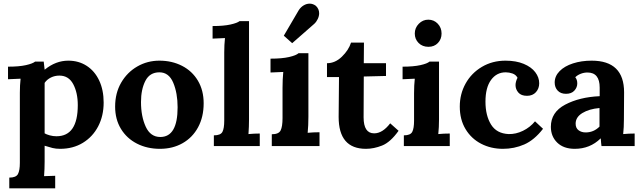

<svg xmlns="http://www.w3.org/2000/svg" viewBox="-20 -802 3520 1054"><path d="M549 -239Q549 -166 519 -108.5Q489 -51 435 -18Q381 15 310 15Q287 15 268.5 10.5Q250 6 225 -2V85Q225 125 222 165L283 163V232H31V173Q68 173 78.5 153.5Q89 134 89 92V-293Q89 -334 93 -370L24 -367V-436Q85 -436 122.5 -444.5Q160 -453 173 -464H220Q222 -448 225 -420H226Q286 -469 355 -469Q412 -469 456 -440.5Q500 -412 524.5 -360Q549 -308 549 -239ZM225 -347V-70Q235 -64 253 -59Q271 -54 290 -54Q407 -54 407 -225Q407 -293 382 -340Q357 -387 306 -387Q281 -387 259.5 -376.5Q238 -366 225 -347Z M1098 -235Q1098 -160 1067.5 -103.5Q1037 -47 982.5 -16Q928 15 858 15Q788 15 732 -13.5Q676 -42 644 -94.5Q612 -147 612 -217Q612 -291 645 -348Q678 -405 733.5 -437Q789 -469 855 -469Q924 -469 979.5 -440.5Q1035 -412 1066.5 -359Q1098 -306 1098 -235ZM754 -242Q754 -163 780 -106.5Q806 -50 860 -50Q955 -50 955 -213Q955 -291 931 -348Q907 -405 855 -405Q802 -405 778 -358Q754 -311 754 -242Z M1344 -66Q1376 -69 1406 -69V0H1154V-59Q1191 -59 1201 -78Q1211 -97 1211 -140V-514Q1211 -557 1215 -593L1147 -590V-659Q1208 -659 1245.5 -667.5Q1283 -676 1295 -686H1347V-146Q1347 -108 1344 -66Z M1465 0ZM1669 -73Q1701 -76 1734 -76V0H1472V-65Q1510 -65 1520.5 -86Q1531 -107 1531 -154V-320Q1531 -367 1535 -407L1465 -404V-480Q1528 -480 1567 -489Q1606 -498 1619 -510H1673V-161Q1673 -113 1669 -73ZM1732 -729Q1732 -714 1724.5 -698Q1717 -682 1705 -671L1584 -565L1538 -606L1620 -746Q1631 -763 1647 -772.5Q1663 -782 1680 -782Q1698 -782 1714 -770Q1732 -753 1732 -729Z M2099 -455V-385L1977 -382L1976 -158Q1976 -70 2034 -70Q2080 -70 2122 -125L2168 -84Q2123 -21 2077.5 -3Q2032 15 1989 15Q1839 15 1839 -160L1841 -379H1775V-455Q1820 -455 1857 -491Q1894 -527 1907 -568H1978L1977 -455Z M2404 -618Q2404 -587 2384 -566Q2364 -545 2332 -545Q2299 -545 2278 -566Q2257 -587 2257 -618Q2257 -649 2279 -671.5Q2301 -694 2331 -694Q2362 -694 2383 -672Q2404 -650 2404 -618ZM2386 -66Q2416 -69 2449 -69V0H2197V-59Q2233 -59 2243 -78Q2253 -97 2253 -140V-291Q2253 -334 2257 -370L2190 -367V-436Q2250 -436 2288 -444.5Q2326 -453 2338 -464H2390V-146Q2390 -103 2386 -66Z M2940 -345Q2940 -316 2922 -296Q2904 -276 2873 -276Q2841 -276 2825.5 -294Q2810 -312 2810 -335Q2810 -344 2813 -355Q2816 -366 2821 -375Q2812 -392 2793.5 -398.5Q2775 -405 2756 -405Q2706 -405 2675.5 -363Q2645 -321 2645 -244Q2645 -168 2675.5 -118.5Q2706 -69 2772 -66Q2812 -65 2851 -84Q2890 -103 2917 -136L2961 -95Q2913 -33 2858 -9Q2803 15 2741 15Q2675 15 2621 -13Q2567 -41 2535.5 -93.5Q2504 -146 2504 -217Q2504 -286 2536 -343.5Q2568 -401 2625.5 -435Q2683 -469 2755 -469Q2813 -469 2855 -451.5Q2897 -434 2918.5 -405.5Q2940 -377 2940 -345Z M3406 -295 3405 -146Q3405 -103 3401 -66Q3433 -69 3464 -69V0H3282Q3280 -12 3278 -42H3277Q3219 15 3135 15Q3074 15 3039 -19Q3004 -53 3004 -106Q3004 -186 3082.5 -227.5Q3161 -269 3272 -274V-321Q3272 -404 3205 -404Q3186 -404 3168 -397Q3150 -390 3138 -378Q3149 -365 3149 -344Q3149 -322 3133 -304.5Q3117 -287 3087 -287Q3058 -287 3041.5 -304.5Q3025 -322 3025 -349Q3025 -384 3052 -411.5Q3079 -439 3125.5 -454Q3172 -469 3228 -469Q3406 -469 3406 -295ZM3140 -123Q3140 -99 3156 -87Q3172 -75 3195 -75Q3239 -75 3271 -107V-209Q3214 -204 3177 -181.5Q3140 -159 3140 -123Z"/></svg>

Font: Sumana
Style: Bold
Weight: 700
Designer: Cyreal, Alexei Vanyashin (Devanagari), Olga Karpushina (Latin)
Foundry: Cyreal
Version: Version 1.015;PS 001.015;hotconv 1.0.70;makeotf.lib2.5.58329